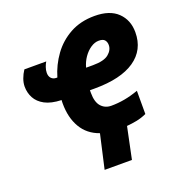

<svg xmlns="http://www.w3.org/2000/svg" viewBox="-162 -866 1164 1229"><g transform="rotate(-20 419.5 -251.0)"><path d="M340.8 223.1 393.1 -7.8Q313.5 -35.6 273.7 -103.5Q233.9 -171.4 233.9 -268.1Q233.9 -273.4 234.1 -279.3Q234.4 -285.2 234.9 -291Q164.6 -293.5 122.3 -316.2Q80.1 -338.9 61 -374.8Q42 -410.6 42 -452.1Q42 -478 51.8 -505.1Q61.5 -532.2 78.1 -557.1H227.1Q219.2 -544.9 212.2 -525.1Q205.1 -505.4 205.1 -486.8Q205.1 -462.9 218 -449.5Q231 -436 252 -436H258.8Q281.7 -514.2 329.1 -579.8Q376.5 -645.5 448.5 -685.3Q520.5 -725.1 616.2 -725.1Q719.7 -725.1 773.4 -673.1Q827.1 -621.1 827.1 -538.1Q827.1 -418 732.4 -353Q637.7 -288.1 460 -288.1H426.8V-270Q426.8 -207 453.4 -177.5Q480 -147.9 522 -147.9Q566.9 -147.9 612.3 -156Q657.7 -164.1 708 -182.1V-23.9Q673.8 -8.3 640.1 -1.7Q606.4 4.9 571.8 7.8L526.9 223.1ZM453.1 -432.1H500Q575.2 -432.1 607.2 -458.5Q639.2 -484.9 639.2 -519Q639.2 -540 627.9 -553.5Q616.7 -566.9 587.9 -566.9Q560.1 -566.9 532.7 -548.6Q505.4 -530.3 484.1 -499.8Q462.9 -469.2 453.1 -432.1Z"/></g></svg>

Font: Open Sans ExtraBold
Style: Italic
Weight: 800
Italic angle: -12°
Designer: Monotype Design Team
Foundry: Monotype Imaging Inc.
Version: Version 3.000; ttfautohint (v1.8.4)